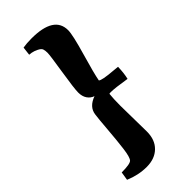

<svg xmlns="http://www.w3.org/2000/svg" viewBox="-298 -789 1068 1068"><g transform="rotate(-45 235.5 -255.5)"><path d="M293 -121 296 85Q296 150 258 187Q220 224 156 224Q92 224 28 197L36 147Q102 147 115 133.5Q128 120 135.5 62Q143 4 149.5 -77.5Q156 -159 160 -186Q167 -238 229 -260Q206 -268 192.5 -288Q179 -308 179 -338.5Q179 -369 197 -482.5Q215 -596 215 -615Q215 -634 211 -645Q207 -656 188 -665.5Q169 -675 152 -678L135 -680L141 -730Q170 -735 208 -735Q385 -735 385 -623Q385 -587 350.5 -468.5Q316 -350 308 -305Q318 -293 407 -286L437 -283Q436 -236 427 -198Q341 -212 308 -212L297 -211Q293 -174 293 -121Z"/></g></svg>

Font: Oleo Script
Style: Bold
Weight: 700
Designer: Soytutype
Foundry: Soytutype
Version: Version 1.002